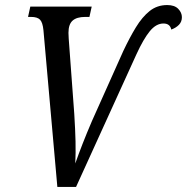

<svg xmlns="http://www.w3.org/2000/svg" viewBox="-20 -740 740 760"><path d="M152 -620Q149 -651 138.5 -662Q128 -673 103 -673H91L100 -714H343L334 -673H317Q284 -673 267.5 -658.5Q251 -644 251 -610Q251 -605 251.5 -598.5Q252 -592 252 -587L274 -289Q278 -225 279 -180Q280 -135 278 -93Q291 -130 307 -171Q323 -212 344 -261L468 -538Q493 -591 518 -632Q543 -673 572.5 -696.5Q602 -720 642 -720Q671 -720 685.5 -705Q700 -690 700 -672Q700 -654 688.5 -642Q677 -630 658 -623Q653 -647 627 -647Q598 -647 573 -616.5Q548 -586 520 -525L281 0H207Z"/></svg>

Font: Noto Serif Condensed
Style: Italic
Weight: 400
Width: 3
Italic angle: -12°
Designer: Monotype Design Team
Foundry: Monotype Imaging Inc.
Version: Version 2.014; ttfautohint (v1.8.4.7-5d5b)